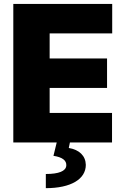

<svg xmlns="http://www.w3.org/2000/svg" viewBox="-20 -727 643 980"><path d="M47.9 0H269.5L252.9 68.4C297.9 75.2 320.3 91.8 318.4 118.2C316.4 146.5 280.3 161.1 213.9 161.1V233.4C341.8 233.4 418 187.5 418 114.3C417 68.4 384.8 37.1 331.1 28.3L336.9 0H551.8V-150.4H233.4V-278.3H526.4V-428.7H233.4V-556.6H552.7V-707H47.9Z"/></svg>

Font: Pretendard Black
Style: Regular
Weight: 900
Designer: Base glyphs from Inter by Rasmus Andersson; Hangeul glyphs from Noto Sans CJK(Source Han Sans) by Jang Soo-young and Kan
Foundry: Kil Hyung-jin
Version: Version 1.309;Glyphs 3.2 (3225)